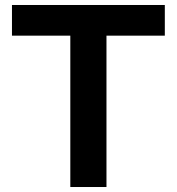

<svg xmlns="http://www.w3.org/2000/svg" viewBox="-20 -750 709 770"><path d="M262 0V-607H28V-730H641V-607H407V0Z"/></svg>

Font: M PLUS 2
Style: Bold
Weight: 700
Designer: Coji Morishita
Foundry: UNDERFOREST DESIGN
Version: Version 1.001